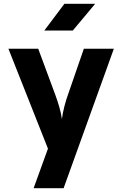

<svg xmlns="http://www.w3.org/2000/svg" viewBox="-20 -805 640 1005"><path d="M156 180 231 -27 24 -550H180L269 -310Q279 -283 289.5 -248Q300 -213 304 -182Q308 -213 317 -248Q326 -283 336 -310L419 -550H576L313 180ZM212 -645 317 -785H478L361 -645Z"/></svg>

Font: JetBrains Mono NL ExtraBold
Style: Regular
Weight: 800
Designer: Philipp Nurullin, Konstantin Bulenkov
Foundry: JetBrains
Version: Version 2.304; ttfautohint (v1.8.4.7-5d5b)